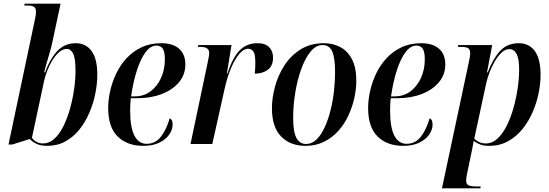

<svg xmlns="http://www.w3.org/2000/svg" viewBox="-20 -780 2974 1040"><path d="M236 10Q201 10 178.5 -0.5Q156 -11 141 -27L46 3H26L167 -664Q171 -682 173 -695Q175 -708 175 -717Q175 -736 164 -743Q153 -750 131 -750H111L114 -760H308L265 -558Q259 -526 245 -480.5Q231 -435 219 -388H224Q250 -460 290 -503Q330 -546 390 -546Q444 -546 475.5 -504.5Q507 -463 507 -375Q507 -327 496.5 -274Q486 -221 464.5 -170.5Q443 -120 411 -79.5Q379 -39 335 -14.5Q291 10 236 10ZM213 -3Q246 -3 273.5 -27.5Q301 -52 322 -93.5Q343 -135 358 -187Q373 -239 381 -293.5Q389 -348 389 -397Q389 -465 376 -490Q363 -515 342 -515Q315 -515 290 -488Q265 -461 245.5 -419Q226 -377 217 -333L153 -34Q162 -20 178 -11.5Q194 -3 213 -3Z M756 10Q669 10 617.5 -40.5Q566 -91 566 -195Q566 -238 576.5 -286Q587 -334 609 -380.5Q631 -427 665 -464Q699 -501 746 -523.5Q793 -546 854 -546Q916 -546 950 -516Q984 -486 984 -431Q984 -376 950 -335Q916 -294 857 -271Q798 -248 724 -248H689Q687 -239 686 -217Q685 -195 685 -182Q685 -88 708.5 -44.5Q732 -1 774 -1Q822 -1 852 -40Q882 -79 899 -139Q906 -137 910.5 -129Q915 -121 915 -104Q915 -79 897.5 -52.5Q880 -26 844.5 -8Q809 10 756 10ZM710 -258Q760 -258 796.5 -286Q833 -314 853 -359.5Q873 -405 873 -458Q873 -499 862 -516Q851 -533 827 -533Q796 -533 769.5 -498.5Q743 -464 722.5 -402Q702 -340 690 -258Z M1105 -442Q1108 -457 1110.5 -470Q1113 -483 1113 -494Q1113 -526 1066 -526H1052L1054 -536H1234L1209 -382H1212Q1240 -468 1278 -507Q1316 -546 1374 -546Q1417 -546 1438 -524.5Q1459 -503 1459 -468Q1459 -423 1430.5 -402Q1402 -381 1360 -381Q1362 -400 1362.5 -415Q1363 -430 1363 -442Q1363 -486 1352.5 -501Q1342 -516 1324 -516Q1300 -516 1276.5 -488.5Q1253 -461 1232.5 -413.5Q1212 -366 1198 -305L1130 0H1012Z M1634 10Q1553 10 1503 -40.5Q1453 -91 1453 -194Q1453 -249 1469.5 -310.5Q1486 -372 1520.5 -425.5Q1555 -479 1608.5 -512.5Q1662 -546 1735 -546Q1783 -546 1823 -525Q1863 -504 1886.5 -459Q1910 -414 1910 -342Q1910 -299 1899.5 -250.5Q1889 -202 1868 -156Q1847 -110 1814 -72.5Q1781 -35 1736 -12.5Q1691 10 1634 10ZM1638 0Q1669 0 1694 -24Q1719 -48 1738 -89Q1757 -130 1770 -181Q1783 -232 1789 -286Q1795 -340 1795 -390Q1795 -467 1779.5 -501.5Q1764 -536 1728 -536Q1691 -536 1661.5 -499.5Q1632 -463 1611 -404Q1590 -345 1579 -276.5Q1568 -208 1568 -143Q1568 -64 1586 -32Q1604 0 1638 0Z M2164 10Q2077 10 2025.5 -40.5Q1974 -91 1974 -195Q1974 -238 1984.5 -286Q1995 -334 2017 -380.5Q2039 -427 2073 -464Q2107 -501 2154 -523.5Q2201 -546 2262 -546Q2324 -546 2358 -516Q2392 -486 2392 -431Q2392 -376 2358 -335Q2324 -294 2265 -271Q2206 -248 2132 -248H2097Q2095 -239 2094 -217Q2093 -195 2093 -182Q2093 -88 2116.5 -44.5Q2140 -1 2182 -1Q2230 -1 2260 -40Q2290 -79 2307 -139Q2314 -137 2318.5 -129Q2323 -121 2323 -104Q2323 -79 2305.5 -52.5Q2288 -26 2252.5 -8Q2217 10 2164 10ZM2118 -258Q2168 -258 2204.5 -286Q2241 -314 2261 -359.5Q2281 -405 2281 -458Q2281 -499 2270 -516Q2259 -533 2235 -533Q2204 -533 2177.5 -498.5Q2151 -464 2130.5 -402Q2110 -340 2098 -258Z M2519 -441Q2523 -458 2525 -471Q2527 -484 2527 -491Q2527 -511 2516.5 -518.5Q2506 -526 2478 -526H2460L2462 -536H2646L2618 -388H2622Q2648 -458 2687 -502Q2726 -546 2791 -546Q2845 -546 2876.5 -504Q2908 -462 2908 -374Q2908 -328 2897.5 -275.5Q2887 -223 2865 -172.5Q2843 -122 2810 -81Q2777 -40 2732 -15Q2687 10 2630 10Q2601 10 2582 3Q2563 -4 2546 -17Q2543 -2 2541 9.5Q2539 21 2536 36L2511 156Q2505 184 2505 197Q2505 218 2518.5 224Q2532 230 2560 230H2584L2582 240H2374ZM2613 -3Q2646 -3 2674 -28.5Q2702 -54 2724 -97.5Q2746 -141 2761 -194Q2776 -247 2784 -301.5Q2792 -356 2792 -403Q2792 -461 2778.5 -487.5Q2765 -514 2738 -514Q2718 -514 2698.5 -496.5Q2679 -479 2662.5 -451.5Q2646 -424 2633.5 -392.5Q2621 -361 2614 -331L2549 -29Q2558 -19 2574.5 -11Q2591 -3 2613 -3Z"/></svg>

Font: Noto Serif Display Condensed SemiBold
Style: Italic
Weight: 600
Width: 3
Italic angle: -12°
Designer: Monotype Design Team
Foundry: Monotype Imaging Inc.
Version: Version 2.009